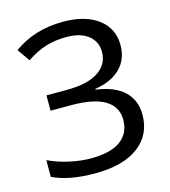

<svg xmlns="http://www.w3.org/2000/svg" viewBox="-109 -812 807 910"><g transform="rotate(-15 294.0 -357.0)"><path d="M519 -546.9Q519 -477.5 474.6 -433.3Q430.2 -389.2 350.1 -377V-373Q440.9 -360.8 487.5 -316.9Q534.2 -272.9 534.2 -202.1Q534.2 -102.1 458.5 -46.1Q382.8 9.8 246.1 9.8Q117.7 9.8 38.1 -28.8V-110.8Q86.4 -87.9 141.8 -75.9Q197.3 -64 245.1 -64Q341.8 -64 390.9 -99.6Q439.9 -135.3 439.9 -202.1Q439.9 -266.1 384.8 -299.1Q329.6 -332 220.2 -332H118.2V-407.2H214.8Q320.8 -407.2 373.3 -442.6Q425.8 -478 425.8 -538.1Q425.8 -589.8 387 -619.9Q348.1 -649.9 282.2 -649.9Q226.6 -649.9 181.9 -636.7Q137.2 -623.5 84 -588.9L41 -649.9Q144 -724.1 283.2 -724.1Q393.1 -724.1 456.1 -676.3Q519 -628.4 519 -546.9Z"/></g></svg>

Font: Noto Sans Southeast Asian
Style: Regular
Weight: 400
Designer: Monotype Design Team
Foundry: Monotype Imaging Inc.
Version: Version 1.06 uh; ttfautohint (v1.4.1)